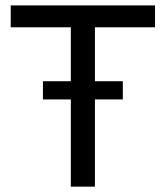

<svg xmlns="http://www.w3.org/2000/svg" viewBox="-20 -696 618 716"><path d="M334 -594.2V-393.1H438V-325.2H334V0H244.1V-325.2H140.1V-393.1H244.1V-594.2H20V-675.8H558.1V-594.2Z"/></svg>

Font: ClearSansRegular
Style: Regular
Weight: 400
Foundry: Intel Corporation
Version: Version 1.00